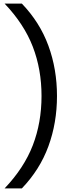

<svg xmlns="http://www.w3.org/2000/svg" viewBox="-20 -828 409 1068"><path d="M211 -294Q211 -442 162.5 -568Q114 -694 5.5 -808H101.5Q201.5 -704 249.2 -573.8Q297 -443.5 297 -294Q297 -144.5 249.2 -14.2Q201.5 116 101.5 220H5.5Q114 106 162.5 -20Q211 -146 211 -294Z"/></svg>

Font: Encode Sans Expanded
Style: Regular
Weight: 400
Width: 7
Designer: Multiple Designers
Foundry: Impallari Type
Version: Version 2.000